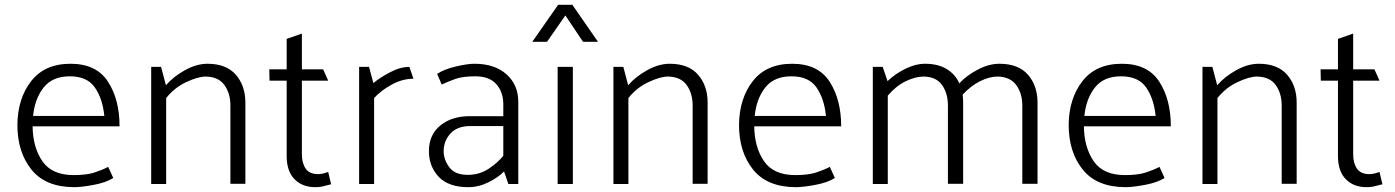

<svg xmlns="http://www.w3.org/2000/svg" viewBox="-20 -762 5776 795"><path d="M475 -239H115Q116 -152 155.5 -94.5Q195 -37 285 -37Q338 -37 370.5 -47.5Q403 -58 428 -71L449 -25Q419 -6 368 3.5Q317 13 288 13Q169 13 110.5 -59.5Q52 -132 52 -245Q53 -354 109 -426Q165 -498 272 -498Q379 -498 427 -424Q475 -350 475 -239ZM412 -282Q405 -353 373 -399.5Q341 -446 269 -446Q197 -446 160.5 -399.5Q124 -353 117 -282Z M606 0V-485H647L667 -409Q698 -445 746 -471.5Q794 -498 839 -498Q917 -498 956.5 -452.5Q996 -407 996 -337V-1H934V-325Q934 -375 909.5 -409.5Q885 -444 832 -445Q800 -445 751 -422Q702 -399 668 -356V0Z M1339 -428H1230V-123Q1230 -87 1245.5 -64Q1261 -41 1298 -41Q1309 -41 1321.5 -44.5Q1334 -48 1339 -50L1351 1Q1341 3 1323.5 8Q1306 13 1285 13Q1232 13 1199.5 -20Q1167 -53 1167 -116V-428H1096L1095 -475H1167V-601L1230 -623V-475H1318Z M1467 0V-485H1508L1526 -418Q1552 -440 1594.5 -462.5Q1637 -485 1675 -485L1692 -436Q1646 -436 1601.5 -411.5Q1557 -387 1529 -356V0Z M1817 -136Q1817 -102 1840 -70Q1863 -38 1917 -38Q1964 -38 2001.5 -62Q2039 -86 2064 -117V-240H1927Q1873 -240 1845 -209Q1817 -178 1817 -136ZM1790 -456Q1818 -475 1866.5 -486.5Q1915 -498 1945 -498Q2028 -498 2077 -454.5Q2126 -411 2126 -340V0H2085L2067 -52Q2044 -28 2003 -7.5Q1962 13 1919 13Q1837 13 1796.5 -30Q1756 -73 1756 -136Q1756 -205 1804.5 -243.5Q1853 -282 1929 -281H2064V-330Q2064 -380 2035.5 -413Q2007 -446 1948 -446Q1895 -446 1865 -435Q1835 -424 1809 -412Z M2245 -589H2184L2291 -742H2350L2456 -589H2394L2321 -698ZM2289 0V-485H2352V0Z M2520 0V-485H2561L2581 -409Q2612 -445 2660 -471.5Q2708 -498 2753 -498Q2831 -498 2870.5 -452.5Q2910 -407 2910 -337V-1H2848V-325Q2848 -375 2823.5 -409.5Q2799 -444 2746 -445Q2714 -445 2665 -422Q2616 -399 2582 -356V0Z M3463 -239H3103Q3104 -152 3143.5 -94.5Q3183 -37 3273 -37Q3326 -37 3358.5 -47.5Q3391 -58 3416 -71L3437 -25Q3407 -6 3356 3.5Q3305 13 3276 13Q3157 13 3098.5 -59.5Q3040 -132 3040 -245Q3041 -354 3097 -426Q3153 -498 3260 -498Q3367 -498 3415 -424Q3463 -350 3463 -239ZM3400 -282Q3393 -353 3361 -399.5Q3329 -446 3257 -446Q3185 -446 3148.5 -399.5Q3112 -353 3105 -282Z M3594 0V-485H3635L3655 -426Q3686 -456 3728.5 -477Q3771 -498 3811 -498Q3864 -498 3900 -476Q3936 -454 3952 -417Q3983 -450 4029 -474Q4075 -498 4118 -498Q4197 -498 4236.5 -452.5Q4276 -407 4276 -337V-1H4213V-325Q4213 -375 4188 -409.5Q4163 -444 4111 -445Q4077 -445 4038.5 -426Q4000 -407 3966 -370Q3967 -361 3967.5 -353Q3968 -345 3968 -337V-1H3905V-325Q3905 -375 3881 -409.5Q3857 -444 3805 -445Q3770 -445 3730 -425.5Q3690 -406 3656 -366V0Z M4828 -239H4468Q4469 -152 4508.5 -94.5Q4548 -37 4638 -37Q4691 -37 4723.5 -47.5Q4756 -58 4781 -71L4802 -25Q4772 -6 4721 3.5Q4670 13 4641 13Q4522 13 4463.5 -59.5Q4405 -132 4405 -245Q4406 -354 4462 -426Q4518 -498 4625 -498Q4732 -498 4780 -424Q4828 -350 4828 -239ZM4765 -282Q4758 -353 4726 -399.5Q4694 -446 4622 -446Q4550 -446 4513.5 -399.5Q4477 -353 4470 -282Z M4959 0V-485H5000L5020 -409Q5051 -445 5099 -471.5Q5147 -498 5192 -498Q5270 -498 5309.5 -452.5Q5349 -407 5349 -337V-1H5287V-325Q5287 -375 5262.5 -409.5Q5238 -444 5185 -445Q5153 -445 5104 -422Q5055 -399 5021 -356V0Z M5692 -428H5583V-123Q5583 -87 5598.5 -64Q5614 -41 5651 -41Q5662 -41 5674.5 -44.5Q5687 -48 5692 -50L5704 1Q5694 3 5676.5 8Q5659 13 5638 13Q5585 13 5552.5 -20Q5520 -53 5520 -116V-428H5449L5448 -475H5520V-601L5583 -623V-475H5671Z"/></svg>

Font: Palanquin Light
Style: Regular
Weight: 300
Designer: Pria Ravichandran
Version: Version 1.0.4